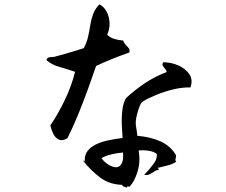

<svg xmlns="http://www.w3.org/2000/svg" viewBox="-20 -822 1040 885"><path d="M858 -419Q820 -420 779 -410Q738 -400 701 -385Q664 -370 638 -354Q631 -350 624 -333Q617 -316 612 -296.5Q607 -277 606 -264Q605 -253 606.5 -242Q608 -231 610 -221Q611 -214 611.5 -208Q612 -202 613 -196Q674 -191 719.5 -170.5Q765 -150 790 -109Q792 -105 791.5 -101Q791 -97 790 -94Q789 -89 788.5 -85Q788 -81 793 -77Q773 -64 752.5 -59.5Q732 -55 706 -48Q706 -48 710 -45Q714 -42 709 -38Q702 -38 696.5 -35Q691 -32 686 -28Q678 -23 669 -18.5Q660 -14 645 -16Q649 -21 653.5 -26Q658 -31 663 -36Q677 -52 690.5 -70.5Q704 -89 703 -112Q689 -124 662.5 -127.5Q636 -131 619 -128Q628 -78 614.5 -32.5Q601 13 577 39Q576 39 575 38Q572 37 569 37Q566 37 564 43Q558 41 551.5 38.5Q545 36 542 30Q482 28 438.5 -6Q395 -40 364 -80Q365 -84 368 -80.5Q371 -77 371 -77Q369 -102 379 -119Q389 -136 408 -148Q434 -165 472 -173.5Q510 -182 545 -186Q543 -211 541.5 -245.5Q540 -280 544 -314Q548 -348 561 -370Q601 -407 647 -438Q693 -469 748 -490Q748 -496 744.5 -500.5Q741 -505 738 -508Q733 -514 730 -519.5Q727 -525 732 -535Q770 -535 803 -520Q836 -505 853 -479.5Q870 -454 858 -419ZM576 -580Q493 -551 423 -518Q407 -471 386 -413Q365 -355 341 -296Q317 -237 291 -185Q268 -171 251.5 -178.5Q235 -186 225.5 -205.5Q216 -225 212 -244Q247 -295 278.5 -360.5Q310 -426 326 -491Q292 -503 255.5 -513Q219 -523 194 -545Q197 -555 204 -557Q211 -559 218 -559Q226 -559 230 -560Q252 -566 279 -573.5Q306 -581 330 -588.5Q354 -596 366 -600Q380 -626 386 -652.5Q392 -679 396 -705.5Q400 -732 409 -756.5Q418 -781 438 -802Q460 -791 472 -767.5Q484 -744 485 -715.5Q486 -687 474 -662Q485 -650 504.5 -643.5Q524 -637 548 -635Q550 -627 554.5 -621.5Q559 -616 563 -611Q570 -605 574.5 -598Q579 -591 576 -580ZM547 -119Q519 -117 491.5 -110Q464 -103 448 -93Q460 -75 480 -63Q500 -51 515 -51Q531 -51 540.5 -67.5Q550 -84 547 -119Z"/></svg>

Font: Yuji Syuku
Style: Regular
Weight: 400
Designer: Kataoka Yuji
Foundry: Kinuta Font Factory
Version: Version 3.002